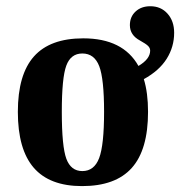

<svg xmlns="http://www.w3.org/2000/svg" viewBox="-20 -596 594 625"><path d="M546.9 -489.3Q546.9 -443.4 522.5 -404.5Q498 -365.7 448.2 -338.4Q461.9 -293.9 461.9 -231.9Q461.9 -108.4 408.9 -49.3Q356 9.8 247.1 9.8Q141.6 9.8 89.8 -50Q38.1 -109.9 38.1 -231.9Q38.1 -353.5 90.6 -412.4Q143.1 -471.2 251 -471.2Q380.4 -471.2 430.7 -381.3Q468.8 -403.8 468.8 -431.2Q468.8 -439.9 461.7 -446.8Q454.6 -453.6 436 -463.9Q402.8 -481.4 402.8 -514.2Q402.8 -541.5 421.4 -558.6Q439.9 -575.7 469.2 -575.7Q503.9 -575.7 525.4 -551.5Q546.9 -527.3 546.9 -489.3ZM318.8 -231.9Q318.8 -339.4 303 -380.6Q287.1 -421.9 248 -421.9Q210.4 -421.9 195.8 -382.3Q181.2 -342.8 181.2 -231.9Q181.2 -119.1 196 -79.1Q210.9 -39.1 248 -39.1Q286.6 -39.1 302.7 -81.3Q318.8 -123.5 318.8 -231.9Z"/></svg>

Font: Tinos
Style: Bold
Weight: 700
Designer: Steve Matteson
Foundry: Monotype Imaging Inc.
Version: Version 1.23